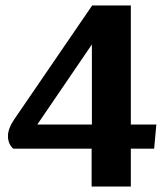

<svg xmlns="http://www.w3.org/2000/svg" viewBox="-20 -680 601 700"><path d="M542 -138H457V0H314V-138H28Q9 -156 9 -184Q9 -211 32 -245L316 -660H457V-226H550ZM315 -518 116 -226H315Z"/></svg>

Font: Sansita Medium
Style: Regular
Weight: 500
Designer: Pablo Cosgaya
Foundry: Omnibus-Type
Version: Version 1.006